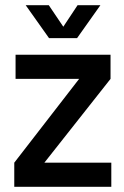

<svg xmlns="http://www.w3.org/2000/svg" viewBox="-20 -720 479 740"><path d="M35 0H409V-93H151L406 -416V-509H40V-416H285L35 -93ZM79 -700 169 -573H277L367 -700H279L224 -617L168 -700Z"/></svg>

Font: Vanilla Cream DemiBold
Style: Regular
Weight: 600
Designer: Jeremy Tribby, Jinavaṁso
Foundry: Tribby Type
Version: Version 1.422;Glyphs 3.1.2 (3151)